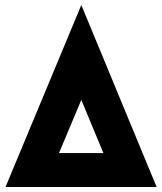

<svg xmlns="http://www.w3.org/2000/svg" viewBox="-20 -750 644 765"><path d="M2 -5 304 -730 604 -5ZM215 -140H392L304 -352Z"/></svg>

Font: Lil Grotesk Black
Style: Regular
Weight: 900
Designer: Bastien Sozeau
Foundry: NBR — Bastien Sozeau
Version: Version 3.003; ttfautohint (v1.8.4.7-5d5b);gftools[0.9.33]